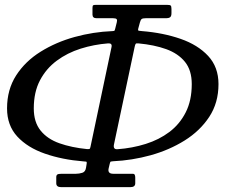

<svg xmlns="http://www.w3.org/2000/svg" viewBox="-20 -771 928 790"><path d="M454 -653 460.5 -679Q463 -688 460 -692Q457 -696 445.5 -696H377.5Q360.5 -696 360.5 -711V-738Q360.5 -748 363.8 -749.5Q367 -751 375.5 -751H667.5Q679 -751 682.2 -748.2Q685.5 -745.5 685.5 -734V-717Q685.5 -704 679.8 -700Q674 -696 664.5 -696H579.5Q567.5 -696 563 -692.8Q558.5 -689.5 555.5 -678L549 -654Q546.5 -645 551.2 -644.5Q556 -644 564.5 -643Q651.5 -636 722.8 -611.2Q794 -586.5 836.5 -540.8Q879 -495 879 -425Q879 -348 841 -290.2Q803 -232.5 739.8 -193Q676.5 -153.5 599.8 -132.2Q523 -111 445 -107.5Q437.5 -107 435.5 -106.2Q433.5 -105.5 431.5 -97L427 -78Q422 -56 446 -56H525.5Q532.5 -56 534.5 -51.5Q536.5 -47 536.5 -40V-17Q536.5 -1 516.5 -1H231.5Q211.5 -1 211.5 -17V-42Q211.5 -50 216 -53Q220.5 -56 234.5 -56H292.5Q305.5 -56 318.5 -60Q331.5 -64 334 -81L336.5 -97Q338 -105.5 334.2 -106Q330.5 -106.5 323 -107Q236 -114 164.8 -138.8Q93.5 -163.5 51.2 -209.2Q9 -255 9 -325Q9 -402.5 46.5 -460.8Q84 -519 147 -558.2Q210 -597.5 287 -618.8Q364 -640 442.5 -643Q449.5 -643.5 450.8 -644.5Q452 -645.5 454 -653ZM463.5 -157Q524.5 -161.5 579.5 -178.8Q634.5 -196 677 -228Q719.5 -260 744.2 -308.8Q769 -357.5 769 -425Q769 -482 741 -516.5Q713 -551 663.8 -568.8Q614.5 -586.5 549.5 -592.5Q541 -593.5 538.5 -590.8Q536 -588 534 -578L449 -177Q444.5 -155.5 463.5 -157ZM354 -175 439 -578Q442 -594 424.5 -592.5Q366.5 -588 311.8 -570.8Q257 -553.5 213.5 -521.2Q170 -489 144.5 -440.5Q119 -392 119 -325Q119 -268.5 147 -233.8Q175 -199 224.5 -181.5Q274 -164 338.5 -157.5Q348.5 -156.5 350.2 -160.2Q352 -164 354 -175Z"/></svg>

Font: Besley
Style: Italic
Weight: 400
Italic angle: -13°
Designer: Owen Earl
Foundry: indestructible type*
Version: Version 4.000; ttfautohint (v1.8.4.7-5d5b)